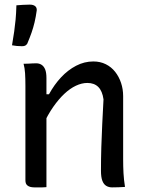

<svg xmlns="http://www.w3.org/2000/svg" viewBox="-20 -809 640 831"><path d="M521 0Q506 1 493 1.5Q480 2 465 2Q451 2 440 -4.5Q429 -11 423 -26.5Q417 -42 417 -70Q417 -122 418.5 -171.5Q420 -221 422.5 -272Q425 -323 428 -379Q423 -415 405.5 -432.5Q388 -450 358 -450Q334 -450 308.5 -438Q283 -426 258.5 -403Q234 -380 210.5 -346.5Q187 -313 167 -269L166 -401H192Q215 -443 244.5 -474.5Q274 -506 309.5 -524.5Q345 -543 384 -543Q414 -543 438 -531Q462 -519 478.5 -498Q495 -477 504 -450Q513 -423 513 -393Q513 -348 513 -302.5Q513 -257 513 -212Q513 -167 513 -121Q513 -88 514.5 -59.5Q516 -31 521 0ZM181 1Q172 2 163.5 2Q155 2 146.5 2Q138 2 129 2Q119 2 111.5 0Q104 -2 99 -6Q94 -10 92 -15.5Q90 -21 90 -29Q90 -82 90 -133Q90 -184 90 -234.5Q90 -285 90 -335.5Q90 -386 90 -437Q90 -469 88.5 -492Q87 -515 82 -533Q93 -533 102 -533.5Q111 -534 119.5 -534.5Q128 -535 137 -535Q150 -535 160 -528.5Q170 -522 175.5 -508.5Q181 -495 181 -471Q181 -392 181 -312.5Q181 -233 181 -154.5Q181 -76 181 1ZM109 -789Q124 -789 132 -782.5Q140 -776 139 -764Q135 -735 129.5 -712Q124 -689 116.5 -667.5Q109 -646 98 -620Q94 -614 89 -611.5Q84 -609 75 -609Q62 -609 53 -610Q44 -611 32 -613Q38 -648 41.5 -673Q45 -698 47.5 -724Q50 -750 51 -786Q66 -787 79 -788Q92 -789 109 -789Z"/></svg>

Font: Rec Mono Semicasual
Style: Regular
Weight: 400
Version: Version 1.085; ttfautohint (v1.8.4.7-5d5b)